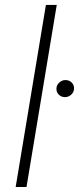

<svg xmlns="http://www.w3.org/2000/svg" viewBox="-20 -747 316 767"><path d="M206.7 -727.3 85.9 0H42.6L163.4 -727.3ZM239.7 -359Q224.4 -359 214.3 -369.5Q204.2 -380 205.6 -394.9Q206.3 -407.7 217 -417.4Q227.6 -427.2 241.5 -427.2Q257.1 -427.2 267 -416.7Q277 -406.2 275.6 -391.3Q274.9 -378.2 264.2 -368.6Q253.6 -359 239.7 -359Z"/></svg>

Font: Inter Extra Light  BETA
Style: Italic
Weight: 200
Italic angle: 9.39999°
Designer: Rasmus Andersson
Foundry: rsms
Version: Version 3.011;git-f93a4a705